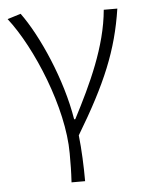

<svg xmlns="http://www.w3.org/2000/svg" viewBox="-53 -589 616 831"><g transform="rotate(-5 255.0 -174.0)"><path d="M224 199H283C283 136 280 61 273 -1C402 -215 460 -354 487 -533H428C414 -375 340 -218 264 -72H259C231 -246 143 -445 68 -547L10 -529C114 -396 227 -124 227 73C227 125 227 148 224 199Z"/></g></svg>

Font: Genne Gothic Light
Style: Regular
Weight: 300
Designer: Ryoko NISHIZUKA (kana & ideographs); Paul D. Hunt (Latin, Greek & Cyrillic); Wenlong ZHANG (bopomofo); Sandoll Communica
Foundry: Adobe Systems Incorporated
Version: Version 1.004;PS 1.004;hotconv 16.6.51;makeotf.lib2.5.65220